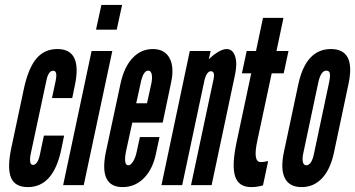

<svg xmlns="http://www.w3.org/2000/svg" viewBox="-20 -755 1448 783"><path d="M93.5 8Q196.5 8 229 -141.5L241.5 -202H159L143 -126Q134 -82.5 114.5 -82.5Q97 -82.5 105 -126L169 -425.5Q177 -466.5 197 -466.5Q215.5 -466.5 207 -425.5L192 -355H274.5L285 -405.5Q317 -555 214 -555Q162.5 -555 130 -518Q97.5 -481 79 -400.5L25 -146.5Q9 -66.5 25.5 -29.2Q42 8 93.5 8Z M371.5 -634H456L478 -735H393.5ZM237.5 0H321.5L438 -547H353.5Z M480 8Q530.5 8 566.8 -28.5Q603 -65 616 -128.5L630.5 -196H550.5L537.5 -136Q532.5 -112 522.8 -96.5Q513 -81 503 -81Q483.5 -81 493.5 -136L519.5 -255H643.5L677.5 -417Q691.5 -481 671.5 -518Q651.5 -555 603 -555Q555 -555 520.5 -518.2Q486 -481.5 471.5 -414L411 -131.5Q383.5 8 480 8ZM535.5 -334 552.5 -411Q563 -467 584.5 -467Q595.5 -467 598.8 -451.5Q602 -436 596.5 -411L579.5 -334Z M638.5 0H723L814.5 -431Q824 -464.5 840 -464.5Q857.5 -464.5 851 -432.5L759 0H843L938 -448Q948.5 -496 938.8 -525.5Q929 -555 904 -555Q889.5 -555 869.2 -543Q849 -531 831.5 -513L839 -547H754Z M1004.5 8Q1028 8 1052.5 1L1073.5 -98Q1061 -95.5 1055 -94.8Q1049 -94 1043 -94Q1010 -94 1030 -184L1088 -456H1137L1156.5 -547H1107.5L1136 -682H1052.5L1024 -547H986L966.5 -456H1004.5L945 -176Q924.5 -80 938.8 -36Q953 8 1004.5 8Z M1210 8Q1259.5 8 1293.5 -28.2Q1327.5 -64.5 1342 -133L1401.5 -414Q1431 -555 1329.5 -555Q1227.5 -555 1196.5 -411L1138 -136Q1123 -65.5 1141.5 -28.8Q1160 8 1210 8ZM1229 -81Q1218.5 -81 1215.2 -94Q1212 -107 1216.5 -128.5L1278 -418.5Q1288.5 -467 1311 -467Q1322.5 -467 1325 -455.8Q1327.5 -444.5 1322 -418.5L1260.5 -128.5Q1251 -81 1229 -81Z"/></svg>

Font: League Gothic SemiCondensed Italic
Style: Regular
Weight: 400
Width: 4
Designer: The League of Moveable Type
Version: Version 1.600; ttfautohint (v1.8.3)